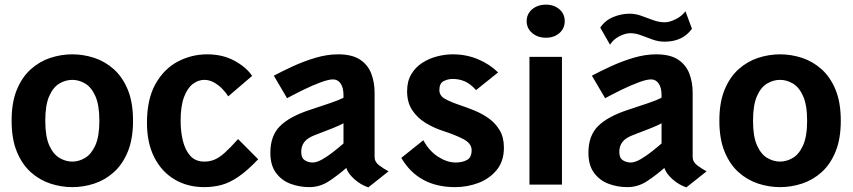

<svg xmlns="http://www.w3.org/2000/svg" viewBox="-20 -795 3672 827"><path d="M291.5 11Q243.5 11 197 -4.2Q150.5 -19.5 112.8 -53.2Q75 -87 52.5 -141.8Q30 -196.5 30 -275Q30 -354 52.5 -408.5Q75 -463 112.8 -496.8Q150.5 -530.5 197 -545.8Q243.5 -561 291.5 -561Q339.5 -561 386 -545.8Q432.5 -530.5 470.2 -496.8Q508 -463 530.5 -408.5Q553 -354 553 -275Q553 -196.5 530.5 -141.8Q508 -87 470.2 -53.2Q432.5 -19.5 386 -4.2Q339.5 11 291.5 11ZM291.5 -99Q320 -99 346.8 -115Q373.5 -131 390.8 -169.2Q408 -207.5 408 -275Q408 -342.5 390.8 -381Q373.5 -419.5 346.8 -435.2Q320 -451 291.5 -451Q262.5 -451 235.8 -435.2Q209 -419.5 192 -381Q175 -342.5 175 -275Q175 -207.5 192 -169.2Q209 -131 235.8 -115Q262.5 -99 291.5 -99Z M860 11Q787 11 731.2 -22.5Q675.5 -56 644.2 -118Q613 -180 613 -266Q613 -368.5 650 -433.8Q687 -499 746.2 -530Q805.5 -561 872 -561Q939.5 -561 990.5 -533Q1041.5 -505 1066 -468L963 -380Q954 -395 938.2 -411.5Q922.5 -428 902.2 -439.5Q882 -451 860 -451Q834 -451 810.8 -433.5Q787.5 -416 772.8 -377.2Q758 -338.5 758 -274.5Q758 -227.5 768 -187.5Q778 -147.5 800.2 -123.2Q822.5 -99 860 -99Q884 -99 904.2 -107.5Q924.5 -116 948 -137Q971.5 -158 1005.5 -196L1092 -109Q1044.5 -59 1006 -33Q967.5 -7 932.5 2Q897.5 11 860 11Z M1312.5 11Q1269.5 11 1231 -3.5Q1192.5 -18 1168.5 -50.8Q1144.5 -83.5 1144.5 -137Q1144.5 -210.5 1186.2 -252Q1228 -293.5 1315.5 -322Q1366 -338.5 1403.8 -351.5Q1441.5 -364.5 1459.5 -374V-385Q1459.5 -417.5 1447.2 -435.2Q1435 -453 1414.5 -453Q1395 -453 1360.8 -440.2Q1326.5 -427.5 1288 -408.8Q1249.5 -390 1216.5 -372L1159.5 -469Q1194 -487.5 1240.5 -509Q1287 -530.5 1338 -545.8Q1389 -561 1436.5 -561Q1496.5 -561 1530.8 -538.2Q1565 -515.5 1579.2 -478Q1593.5 -440.5 1593.5 -396V-119Q1593.5 -97.5 1613.2 -82.8Q1633 -68 1653.5 -57L1566.5 12Q1534.5 1.5 1507.2 -22.5Q1480 -46.5 1471.5 -71.5Q1438.5 -42.5 1398.8 -15.8Q1359 11 1312.5 11ZM1326.5 -95Q1344 -95 1367.5 -108.2Q1391 -121.5 1415.2 -140.5Q1439.5 -159.5 1459.5 -177V-264Q1446 -256 1410.5 -241.8Q1375 -227.5 1336 -213Q1304.5 -201 1291 -183.5Q1277.5 -166 1277.5 -140.5Q1277.5 -114.5 1292.8 -104.8Q1308 -95 1326.5 -95Z M1940.5 11Q1782 11 1708.5 -115L1803.5 -191Q1829 -144 1867.5 -119.5Q1906 -95 1942.5 -95Q1971 -95 1991.2 -105.8Q2011.5 -116.5 2011.5 -148Q2011.5 -177 1976.5 -195.5Q1941.5 -214 1885.5 -232Q1849 -244 1814 -265Q1779 -286 1756.2 -319.5Q1733.5 -353 1733.5 -402Q1733.5 -445 1751.5 -475.2Q1769.5 -505.5 1799 -524.5Q1828.5 -543.5 1863 -552.2Q1897.5 -561 1930.5 -561Q1988.5 -561 2039 -539.8Q2089.5 -518.5 2125.5 -483L2030.5 -407Q2006.5 -434 1982 -444.5Q1957.5 -455 1930.5 -455Q1909 -455 1890.8 -445.5Q1872.5 -436 1872.5 -407Q1872.5 -382.5 1897 -369Q1921.5 -355.5 1964.5 -341Q1993 -331.5 2025.2 -318.2Q2057.5 -305 2086 -284.5Q2114.5 -264 2132.5 -233.5Q2150.5 -203 2150.5 -159Q2150.5 -101 2119.8 -63.2Q2089 -25.5 2041 -7.2Q1993 11 1940.5 11Z M2331.5 -632.5Q2296 -632.5 2272.2 -652.8Q2248.5 -673 2248.5 -704Q2248.5 -735 2272.2 -755Q2296 -775 2331.5 -775Q2366.5 -775 2389.5 -755Q2412.5 -735 2412.5 -704Q2412.5 -672.5 2389.5 -652.5Q2366.5 -632.5 2331.5 -632.5ZM2260.5 0V-550H2400.5V0Z M2682.5 11Q2639.5 11 2601 -3.5Q2562.5 -18 2538.5 -50.8Q2514.5 -83.5 2514.5 -137Q2514.5 -210.5 2556.2 -252Q2598 -293.5 2685.5 -322Q2736 -338.5 2773.8 -351.5Q2811.5 -364.5 2829.5 -374V-385Q2829.5 -417.5 2817.2 -435.2Q2805 -453 2784.5 -453Q2765 -453 2730.8 -440.2Q2696.5 -427.5 2658 -408.8Q2619.5 -390 2586.5 -372L2529.5 -469Q2564 -487.5 2610.5 -509Q2657 -530.5 2708 -545.8Q2759 -561 2806.5 -561Q2866.5 -561 2900.8 -538.2Q2935 -515.5 2949.2 -478Q2963.5 -440.5 2963.5 -396V-119Q2963.5 -97.5 2983.2 -82.8Q3003 -68 3023.5 -57L2936.5 12Q2904.5 1.5 2877.2 -22.5Q2850 -46.5 2841.5 -71.5Q2808.5 -42.5 2768.8 -15.8Q2729 11 2682.5 11ZM2696.5 -95Q2714 -95 2737.5 -108.2Q2761 -121.5 2785.2 -140.5Q2809.5 -159.5 2829.5 -177V-264Q2816 -256 2780.5 -241.8Q2745 -227.5 2706 -213Q2674.5 -201 2661 -183.5Q2647.5 -166 2647.5 -140.5Q2647.5 -114.5 2662.8 -104.8Q2678 -95 2696.5 -95ZM2607.5 -602.5 2565.5 -676Q2586 -707 2621 -721.5Q2656 -736 2692 -736Q2717.5 -736 2742.8 -726.8Q2768 -717.5 2793.5 -708.2Q2819 -699 2844 -699Q2863.5 -699 2890 -712Q2916.5 -725 2932.5 -746.5L2960.5 -671Q2938.5 -641.5 2909.2 -628.5Q2880 -615.5 2842.5 -615.5Q2816 -615.5 2790.5 -624.8Q2765 -634 2741.2 -643Q2717.5 -652 2695.5 -652Q2674 -652 2648.2 -639Q2622.5 -626 2607.5 -602.5Z M3340 11Q3292 11 3245.5 -4.2Q3199 -19.5 3161.2 -53.2Q3123.5 -87 3101 -141.8Q3078.5 -196.5 3078.5 -275Q3078.5 -354 3101 -408.5Q3123.5 -463 3161.2 -496.8Q3199 -530.5 3245.5 -545.8Q3292 -561 3340 -561Q3388 -561 3434.5 -545.8Q3481 -530.5 3518.8 -496.8Q3556.5 -463 3579 -408.5Q3601.5 -354 3601.5 -275Q3601.5 -196.5 3579 -141.8Q3556.5 -87 3518.8 -53.2Q3481 -19.5 3434.5 -4.2Q3388 11 3340 11ZM3340 -99Q3368.5 -99 3395.2 -115Q3422 -131 3439.2 -169.2Q3456.5 -207.5 3456.5 -275Q3456.5 -342.5 3439.2 -381Q3422 -419.5 3395.2 -435.2Q3368.5 -451 3340 -451Q3311 -451 3284.2 -435.2Q3257.5 -419.5 3240.5 -381Q3223.5 -342.5 3223.5 -275Q3223.5 -207.5 3240.5 -169.2Q3257.5 -131 3284.2 -115Q3311 -99 3340 -99Z"/></svg>

Font: Junction
Style: Bold
Weight: 700
Designer: Caroline Hadilaksono
Foundry: Caroline Hadilaksono, Tyler Finck, The League of Moveable Type
Version: Version 2.000; ttfautohint (v1.8.3)